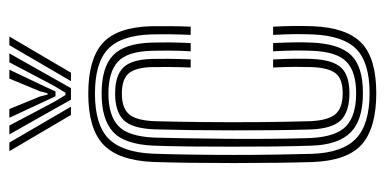

<svg xmlns="http://www.w3.org/2000/svg" viewBox="-227 -589 824 410"><g transform="rotate(-90 185.0 -384.0)"><path d="M191 7.5Q117.2 7.5 82.1 -23Q47 -53.5 44 -127.8Q43 -160.2 42.4 -204.4Q41.8 -248.5 41.8 -296.8Q41.8 -345 42.4 -390.4Q43 -435.8 44.2 -470.5Q47.8 -544 81.8 -575.8Q115.8 -607.5 190 -607.5Q263.2 -607.5 297.5 -577.1Q331.8 -546.8 334 -473.8Q334.2 -456 334.1 -432.9Q334 -409.8 333 -388.8H315.5Q317.5 -430.8 316.5 -473Q314.5 -537.5 285.2 -565.4Q256 -593.2 190 -593.2Q123.8 -593.2 94.2 -564.4Q64.8 -535.5 61.8 -469.5Q60.5 -434 59.9 -388.9Q59.2 -343.8 59.2 -296.2Q59.2 -248.8 59.9 -205.2Q60.5 -161.8 61.5 -129.2Q64 -64 94.5 -35.4Q125 -6.8 191 -6.8Q256 -6.8 284.9 -34.8Q313.8 -62.8 316.5 -128.5Q317.2 -147 317.1 -166.1Q317 -185.2 315.5 -212.8H333Q334.2 -190 334.5 -170.5Q334.8 -151 334 -128Q331 -55.5 298.1 -24Q265.2 7.5 191 7.5ZM191 -21Q133.8 -21 107.4 -47.1Q81 -73.2 79 -130Q77.8 -164 77.2 -208.6Q76.8 -253.2 76.8 -301Q76.8 -348.8 77.2 -392.6Q77.8 -436.5 79 -468.5Q81.8 -530.2 108.4 -554.6Q135 -579 190 -579Q246 -579 271.6 -554.9Q297.2 -530.8 299 -472.5Q299.5 -455.2 299.4 -433.8Q299.2 -412.2 298 -388.8H280.5Q281.8 -413 281.9 -434.8Q282 -456.5 281.5 -472Q280.2 -524.2 258.1 -544.4Q236 -564.5 190 -564.5Q144.5 -564.5 121.6 -543.8Q98.8 -523 96.2 -467.2Q95.5 -442.5 94.8 -401.8Q94 -361 93.6 -313.1Q93.2 -265.2 93.6 -218.2Q94 -171.2 95.2 -133.8Q97.8 -78.5 120.4 -57Q143 -35.5 191 -35.5Q236.8 -35.5 258.1 -56.1Q279.5 -76.8 281.5 -129.2Q282.2 -146.5 282.1 -165.4Q282 -184.2 280.5 -212.8H298Q299.5 -182.8 299.6 -164.6Q299.8 -146.5 299 -129Q296.2 -70.5 271.9 -45.8Q247.5 -21 191 -21ZM191 -49.8Q151.5 -49.8 133.2 -68.2Q115 -86.8 113.5 -134.2Q112.5 -167 112 -210Q111.5 -253 111.6 -299.2Q111.8 -345.5 112.2 -389Q112.8 -432.5 113.8 -466.2Q115.8 -514.8 134.1 -532.5Q152.5 -550.2 190 -550.2Q229 -550.2 246.1 -532.4Q263.2 -514.5 264.2 -470.5Q264.5 -455.5 264.4 -435.4Q264.2 -415.2 263 -388.8H245.8Q246.8 -414.8 246.9 -435.1Q247 -455.5 246.8 -470Q246 -505.8 233.6 -520.8Q221.2 -535.8 190 -535.8Q159.5 -535.8 146.1 -520.5Q132.8 -505.2 131.2 -465.5Q130 -424.2 129.4 -365.2Q128.8 -306.2 129.2 -244.6Q129.8 -183 131.2 -134.2Q132.8 -95.8 146 -80Q159.2 -64.2 191 -64.2Q221.8 -64.2 233.6 -79.5Q245.5 -94.8 246.8 -131.5Q247.2 -149 247.2 -166.1Q247.2 -183.2 245.8 -212.8H263Q264.5 -185.5 264.6 -165.8Q264.8 -146 264.2 -131.2Q262.5 -86.2 246 -68Q229.5 -49.8 191 -49.8ZM67.2 -776H85.5L162.2 -644.5H144.5ZM103 -776H122L172 -681.2L187 -656.2H192L207 -681.2L257 -776H276L201.8 -644.5H177.2ZM138.5 -776H157.2L184 -710.5L188 -694.5H191L195 -710.5L222.2 -776H241.2L205 -699.8L194.8 -677.5H184.5L174 -699.8ZM293.5 -776H312L234.8 -644.5H216.8Z"/></g></svg>

Font: Big Shoulders Inline Display SemiBold
Style: Regular
Weight: 600
Designer: Patric King
Foundry: XO Type Co
Version: Version 1.000